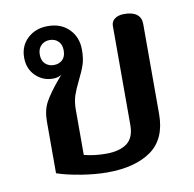

<svg xmlns="http://www.w3.org/2000/svg" viewBox="-68 -627 718 711"><g transform="rotate(-10 290.5 -272.0)"><path d="M92 -16V-210Q92 -253 108.5 -283Q125 -313 161 -356L175 -372Q162 -363 142 -363Q104 -363 77 -389.5Q50 -416 50 -458Q50 -502 80 -530Q110 -558 156 -558Q206 -558 236 -527.5Q266 -497 266 -450Q266 -417 258.5 -394.5Q251 -372 235 -340Q220 -310 212.5 -287.5Q205 -265 205 -234V-65Q243 -55 288 -55Q338 -55 366 -75.5Q394 -96 394 -144V-517Q394 -533 407 -543Q420 -553 443 -553Q474 -553 490 -540.5Q506 -528 506 -505V-166Q506 -72 445.5 -29Q385 14 280 14Q236 14 183 5.5Q130 -3 92 -16ZM199 -459Q199 -481 186.5 -493.5Q174 -506 154 -506Q135 -506 122 -493.5Q109 -481 109 -459Q109 -436 122 -424Q135 -412 154 -412Q174 -412 186.5 -424Q199 -436 199 -459Z"/></g></svg>

Font: Maitree Semibold
Style: Regular
Weight: 600
Designer: CadsonDemak Team
Foundry: CadsonDemak
Version: Version 1.010